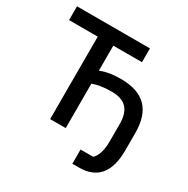

<svg xmlns="http://www.w3.org/2000/svg" viewBox="-192 -866 1179 1206"><g transform="rotate(30 397.5 -262.5)"><path d="M493 70H585C610 46 626 3 626 -66V-192C626 -296 578 -343 482 -343C423 -343 377 -335 345 -322V0H232V-598H24V-698H553V-598H345V-418H350C385 -433 433 -441 490 -441C659 -441 739 -359 739 -190V-64C739 97 669 173 542 173H493Z"/></g></svg>

Font: Plexus Sans Medium
Style: Regular
Weight: 500
Version: Version 2.001;PS 002.001;hotconv 1.0.70;makeotf.lib2.5.58329